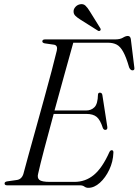

<svg xmlns="http://www.w3.org/2000/svg" viewBox="-20 -889 665 921"><path d="M363.5 0H14.5Q2 0 2 -9Q2 -17 14.5 -19L60 -25.5Q83.5 -28.5 92 -54Q101 -88.5 117.2 -147Q133.5 -205.5 153 -275.8Q172.5 -346 192 -416.8Q211.5 -487.5 227.5 -548Q243.5 -608.5 252.5 -646.5Q258 -671 239.5 -674.5L194.5 -681Q183 -683.5 183 -690.5Q183 -700 196.5 -700H532.5Q556 -700 569.5 -708.2Q583 -716.5 593 -716.5Q605 -716.5 607.5 -702L624 -568Q627.5 -552 616.5 -551.5Q606 -551 599.5 -565.5Q585.5 -614.5 571.2 -640.2Q557 -666 539.8 -675Q522.5 -684 499 -684H331.5Q314.5 -623 290.2 -535.8Q266 -448.5 241.5 -359H393Q417.5 -359 433.2 -374.8Q449 -390.5 450 -435.5Q451 -444.5 459 -444.5Q469 -444.5 471 -433.5L494.5 -282Q497 -267 486.5 -266Q478 -265 473.5 -274.5Q461 -314 443.8 -328.2Q426.5 -342.5 395 -342.5H237.5Q213 -253 192.5 -175Q172 -97 163 -56Q157.5 -36 168.8 -26.2Q180 -16.5 219.5 -16.5H337Q390 -16.5 430.2 -49.8Q470.5 -83 504.5 -159Q509 -168.5 516 -168.5Q524.5 -168.5 524 -157Q522.5 -113.5 504.2 -75Q486 -36.5 459 -12.2Q432 12 403.5 12Q393 12 384.8 6Q376.5 0 363.5 0ZM410.5 -835 461.5 -753Q465 -746 460.5 -742.5Q455.5 -738 449.5 -742L365.5 -795Q351 -804 341.5 -813.2Q332 -822.5 333 -836.5Q333.5 -846.5 342.2 -856.2Q351 -866 364.5 -868.5Q379.5 -871.5 389.8 -862Q400 -852.5 410.5 -835Z"/></svg>

Font: Fraunces 72pt Light
Style: Italic
Weight: 300
Italic angle: -16°
Version: Version 1.000;[b76b70a41]